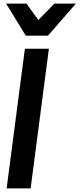

<svg xmlns="http://www.w3.org/2000/svg" viewBox="-20 -1052 444 1072"><path d="M400 -853ZM248 -853H124L14 -1032H128L194 -940L284 -1032H404ZM151 0H17L119 -780H253Z"/></svg>

Font: Tanohe Sans SemiBold
Style: Italic
Weight: 600
Designer: Village Type and Design LLC & Cristiano Sobral
Foundry: Cooper Hewitt Smithsonian Design Museum
Version: Version 1.00;September 29, 2021;FontCreator 13.0.0.2655 64-b